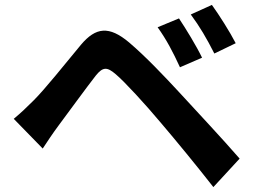

<svg xmlns="http://www.w3.org/2000/svg" viewBox="-20 -768 1040 782"><path d="M709 -693 622 -657C659 -605 684 -557 713 -494L803 -533C781 -579 737 -651 709 -693ZM843 -748 757 -709C794 -659 821 -613 853 -550L940 -592C917 -637 872 -708 843 -748ZM36 -284 154 -163C171 -189 195 -225 218 -256C259 -311 331 -410 370 -460C399 -496 416 -496 451 -466C488 -435 573 -342 635 -268C694 -199 785 -88 849 -6L956 -122C884 -205 777 -319 710 -392C648 -459 573 -538 506 -595C424 -664 370 -657 310 -586C242 -504 164 -406 118 -360C88 -330 66 -309 36 -284Z"/></svg>

Font: Noto Sans CJK JP Bold
Style: Regular
Weight: 700
Designer: Ryoko NISHIZUKA (kana & ideographs); Paul D. Hunt (Latin, Greek & Cyrillic); Wenlong ZHANG (bopomofo); Sandoll Communica
Foundry: Adobe Systems Incorporated
Version: Version 1.004;PS 1.004;hotconv 1.0.82;makeotf.lib2.5.63406